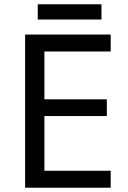

<svg xmlns="http://www.w3.org/2000/svg" viewBox="-20 -875 596 895"><path d="M496 0H97V-714H496V-635H187V-412H478V-334H187V-79H496ZM453 -855V-784H156V-855Z"/></svg>

Font: Noto Sans Lao Looped
Style: Regular
Weight: 400
Designer: Mark Frömberg, Ben Mitchell
Foundry: The Fontpad Ltd
Version: Version 1.001